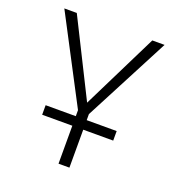

<svg xmlns="http://www.w3.org/2000/svg" viewBox="-130 -821 859 927"><g transform="rotate(20 300.0 -357.0)"><path d="M118 -195V-244H273V-275L43 -714H107L302 -324L495 -714H558L329 -275V-244H483V-195H329V0H273V-195Z"/></g></svg>

Font: Noto Sans Mono Light
Style: Regular
Weight: 300
Designer: Monotype Design Team
Foundry: Monotype Imaging Inc.
Version: Version 2.014; ttfautohint (v1.8.4.7-5d5b)